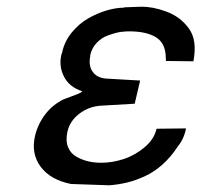

<svg xmlns="http://www.w3.org/2000/svg" viewBox="-20 -535 598 570"><path d="M348.1 -512.2V-513.2Q356.4 -513.2 374.5 -514.2Q392.6 -515.1 400.9 -515.1Q417 -515.1 435.1 -511.7Q453.1 -508.3 473.6 -500.7Q494.1 -493.2 510.7 -481Q527.3 -468.8 540.5 -450.7Q553.7 -432.6 556.9 -408.4Q560.1 -384.3 554.2 -353L472.2 -354Q472.7 -355.5 472.7 -357.2Q472.7 -358.9 472.4 -360.8Q472.2 -362.8 472.2 -363.8Q471.7 -406.7 443.1 -424.3Q414.6 -441.9 363.8 -441.9Q351.1 -441.9 346.2 -440.9Q339.4 -440.9 327.6 -438.2Q315.9 -435.5 298.8 -429.2Q281.7 -422.9 267.3 -408Q252.9 -393.1 248 -372.1V-368.2L247.1 -363.8Q243.2 -338.4 255.4 -321.5Q267.6 -304.7 293 -301.8L396 -295.9L379.9 -227.1L278.8 -221.2Q243.7 -218.8 215.6 -197.5Q187.5 -176.3 180.2 -144Q174.3 -117.7 181.9 -98.6Q189.5 -79.6 206.8 -69.8Q224.1 -60.1 242.4 -55.9Q260.7 -51.8 280.8 -51.8Q312 -51.8 345.5 -62.3Q378.9 -72.8 408.2 -96.9Q437.5 -121.1 444.8 -152.8L532.2 -153.8Q526.4 -122.6 507.8 -100.1Q487.3 -68.8 462.4 -46.6Q437.5 -24.4 410.4 -12Q383.3 0.5 358.4 6.6Q333.5 12.7 305.2 15.1L190.9 11.2Q129.9 -1 100.8 -39.8Q71.8 -78.6 84 -131.8Q92.8 -167.5 114.5 -195.8Q136.2 -224.1 168.9 -240.2Q173.8 -242.2 188.2 -247.3Q202.6 -252.4 212.4 -256.6Q222.2 -260.7 224.1 -264.2Q186 -276.4 170.2 -307.1Q154.3 -337.9 162.1 -372.1Q162.1 -375 164.1 -377L165 -381.8Q172.4 -413.6 193.8 -439.5Q215.3 -465.3 242.4 -480.7Q269.5 -496.1 297.1 -504.2Q324.7 -512.2 348.1 -512.2Z"/></svg>

Font: Perun
Style: Italic
Weight: 400
Italic angle: -12°
Foundry: Stefan Peev, Context Ltd
Version: Version 001.000